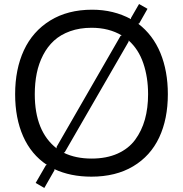

<svg xmlns="http://www.w3.org/2000/svg" viewBox="-20 -868 909 954"><path d="M579.1 -689.9 585 -691.9Q521 -730 435.1 -730Q376 -730 328.4 -712.9Q280.8 -695.8 248.3 -666Q215.8 -636.2 194.1 -594.2Q172.4 -552.2 162.6 -503.9Q152.8 -455.6 152.8 -399.9Q152.8 -215.3 261.2 -130.9V-138.2ZM715.8 -399.9Q715.8 -483.9 692.1 -553.5Q668.5 -623 619.1 -667V-661.1L301.8 -111.8L296.9 -108.9Q356 -80.1 435.1 -80.1Q508.8 -80.1 564 -104.7Q619.1 -129.4 651.6 -173.6Q684.1 -217.8 700 -274.4Q715.8 -331.1 715.8 -399.9ZM814 -399.9Q814 -276.4 770.8 -184.6Q727.5 -92.8 641.4 -41.5Q555.2 9.8 434.1 9.8Q329.6 9.8 250 -27.8L251 -22.9L200.2 65.9L157.2 41L208 -46.9L212.9 -48.8Q134.8 -100.6 95 -190.7Q55.2 -280.8 55.2 -399.9Q55.2 -523.9 98.6 -617.9Q142.1 -711.9 229.2 -765.9Q316.4 -819.8 438 -819.8Q544.4 -819.8 630.9 -772.9V-778.8L670.9 -848.1L712.9 -824.2L671.9 -752L667 -750Q739.7 -694.8 776.9 -605Q814 -515.1 814 -399.9Z"/></svg>

Font: Sinkin Sans 400 Regular
Style: Regular
Weight: 400
Designer: Keith Bates
Foundry: K-Type
Version: Sinkin Sans (version 1.0)  by Keith Bates   •   © 2014   www